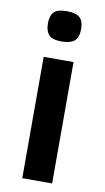

<svg xmlns="http://www.w3.org/2000/svg" viewBox="-83 -757 435 798"><g transform="rotate(10 134.0 -358.0)"><path d="M204.1 -651.9Q204.1 -616.2 186.5 -602.1Q168.9 -587.9 132.8 -587.9Q92.8 -587.9 78.4 -604.5Q64 -621.1 64 -651.9Q64 -686 79.6 -700.9Q95.2 -715.8 132.8 -715.8Q170.9 -715.8 187.5 -701.4Q204.1 -687 204.1 -651.9ZM70.8 0V-512.2H196.8V0Z"/></g></svg>

Font: Clear Sans
Style: Bold
Weight: 700
Foundry: Intel Corporation
Version: Version 1.00